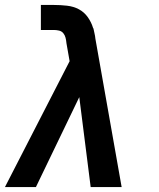

<svg xmlns="http://www.w3.org/2000/svg" viewBox="-21 -755 641 775"><path d="M-1 0 260 -508 247 -582Q247 -582 247 -582Q247 -582 247 -582V-583Q247 -583 247 -583Q247 -583 247 -583Q246 -593 243.5 -603Q241 -613 234.5 -621Q228 -629 217.5 -631.5Q207 -634 196 -634H144V-735H196Q223 -735 249.5 -732Q276 -729 297.5 -717.5Q319 -706 333.5 -685.5Q348 -665 355 -641H356Q358 -630 360.5 -620Q363 -610 364 -599L470 0H345L299 -363L124 0Z"/></svg>

Font: Iosevka SS04 Extended Oblique
Style: Bold
Weight: 700
Width: 7
Italic angle: -9°
Monospace: yes
Designer: Belleve Invis
Foundry: Belleve Invis
Version: Version 19.0.0; ttfautohint (v1.8.4)